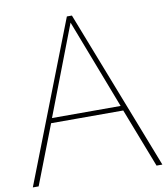

<svg xmlns="http://www.w3.org/2000/svg" viewBox="-90 -900 847 975"><g transform="rotate(-10 334.0 -412.5)"><path d="M321 -825H347L668 0H638L520 -305H148L30 0H0ZM334 -791 157 -330H511Z"/></g></svg>

Font: Spartan MB
Style: Regular
Weight: 250
Designer: Matt Bailey
Foundry: Matt Bailey
Version: Version 1.000